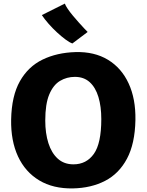

<svg xmlns="http://www.w3.org/2000/svg" viewBox="-20 -1041 816 1069"><path d="M386 8Q276 10 198.2 -36.8Q120.5 -83.5 80.2 -170.2Q40 -257 42 -375Q44.5 -507 90.8 -588.8Q137 -670.5 217 -709.2Q297 -748 400 -751Q505.5 -754 581 -708.2Q656.5 -662.5 696.2 -576.5Q736 -490.5 734 -373Q731.5 -241 687 -157.5Q642.5 -74 565 -34Q487.5 6 386 8ZM389 -126Q461 -126 502.5 -184.2Q544 -242.5 544 -378Q544 -448 528 -501Q512 -554 479.5 -583.5Q447 -613 397 -613Q351.5 -613 314 -590.5Q276.5 -568 254.2 -515Q232 -462 232 -370Q232 -299 249.5 -244Q267 -189 301.8 -157.5Q336.5 -126 389 -126ZM468 -863 383 -799Q368 -804 345.2 -820.8Q322.5 -837.5 297.2 -860.8Q272 -884 249.8 -909.5Q227.5 -935 213 -957L341 -1021Q345 -1009.5 357 -991.8Q369 -974 385.5 -954.2Q402 -934.5 418.5 -916Q435 -897.5 448.5 -883.2Q462 -869 468 -863Z"/></svg>

Font: Koeln Type Sans ExtraBold
Style: Regular
Weight: 800
Designer: Eben Sorkin
Foundry: Eben Sorkin
Version: Version 2.001